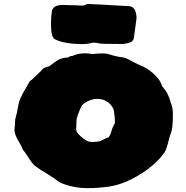

<svg xmlns="http://www.w3.org/2000/svg" viewBox="-20 -928 949 977"><path d="M289.6 2.9C282.2 -0.5 275.4 -5.4 269 -10.7C262.7 -16.1 247.1 -26.9 222.2 -42C199.7 -55.2 178.2 -68.8 157.7 -84C147.5 -92.3 134.8 -109.9 118.7 -135.7C107.9 -151.9 102.1 -160.2 100.6 -161.1C99.1 -161.6 97.7 -164.6 95.2 -168.9C91.8 -179.2 85.9 -190.9 77.6 -204.1C61.5 -229.5 53.7 -250.5 53.7 -267.6C53.7 -273.4 54.2 -279.8 55.7 -286.1C55.7 -286.1 57.1 -319.3 57.1 -319.3C64 -343.3 69.3 -367.7 73.2 -392.6C77.1 -415.5 88.9 -442.4 108.4 -474.1C114.7 -484.4 120.6 -494.6 126 -504.9C129.4 -512.7 134.8 -518.6 142.1 -522.5C142.1 -522.5 189.5 -567.9 189.5 -567.9C193.8 -574.7 199.2 -579.6 206.5 -583C213.9 -585.9 221.7 -588.4 230 -590.8C241.7 -598.6 250.5 -605 256.8 -610.4C278.3 -627 301.3 -635.3 325.7 -635.3C325.7 -635.3 338.4 -642.6 338.4 -642.6C347.2 -642.6 354 -644.5 358.4 -647.9C376 -653.8 393.6 -656.7 411.1 -656.7C421.9 -656.7 432.6 -655.8 443.8 -653.8C443.8 -653.8 452.1 -653.3 452.1 -653.3C456.1 -653.3 460 -653.8 464.4 -654.3C469.7 -655.3 482.4 -655.8 502 -656.2C512.7 -656.2 522.9 -655.3 532.2 -652.8C556.2 -644.5 581.1 -638.7 606.9 -635.7C618.2 -633.3 629.4 -628.9 640.6 -622.1C645 -619.6 649.9 -617.2 654.3 -614.7C658.7 -612.3 663.1 -610.4 667 -608.4C674.8 -604 682.6 -600.1 690.9 -596.7C714.8 -587.9 737.8 -573.7 760.3 -554.2C782.2 -534.2 795.9 -516.1 801.3 -499C804.2 -490.7 809.1 -482.9 815.9 -475.6C828.1 -462.4 838.9 -440.4 848.1 -408.7C856 -388.7 859.9 -368.7 859.9 -349.1C859.9 -299.3 856.4 -267.1 850.1 -252C846.2 -242.7 840.8 -225.1 834.5 -198.7C827.6 -172.4 820.8 -155.8 814.5 -148.4C811 -145 808.1 -141.1 805.7 -137.7C802.2 -132.8 798.8 -128.4 794.9 -124C750.5 -75.7 694.8 -36.6 628.4 -6.3C595.2 8.3 561.5 18.1 527.8 22.5C494.1 26.9 460 29.3 425.8 29.3C378.4 29.3 333 20.5 289.6 2.9ZM471.7 -207C481.9 -207.5 492.2 -210.4 502.9 -216.3C513.7 -222.2 523.9 -226.6 533.2 -229.5C533.2 -229.5 542.5 -246.1 542.5 -246.1C548.3 -268.6 555.7 -287.1 564.9 -301.8C564.9 -324.7 563.5 -341.8 561 -352.5C561 -368.7 554.2 -383.3 541 -397.5C523.4 -415.5 501.5 -424.8 474.6 -424.8C458.5 -424.8 442.4 -420.9 425.8 -412.6C408.7 -404.3 397.9 -395 393.1 -384.8C388.7 -376.5 383.8 -363.3 377.4 -346.2C372.1 -333 369.1 -321.3 369.1 -312C369.1 -302.7 368.7 -292 368.2 -280.3C367.7 -274.9 367.2 -271 367.2 -268.1C369.1 -265.6 370.1 -262.7 370.1 -258.3C379.9 -241.7 397.5 -226.1 422.9 -210.9C429.2 -207.5 439.5 -205.6 453.1 -205.6C453.1 -205.6 471.7 -207 471.7 -207ZM258.8 -728.5C245.6 -735.8 239.3 -762.2 239.3 -807.6C239.3 -830.6 241.2 -853 244.6 -876C251 -888.7 259.8 -896.5 271 -899.4C280.8 -901.9 290 -902.8 298.3 -902.8C305.7 -902.8 331.1 -902.3 374 -900.9C381.3 -899.9 389.2 -899.4 397 -899.4C404.3 -899.4 412.1 -901.4 419.9 -905.8C422.4 -907.2 424.8 -907.7 428.2 -907.7C440.4 -907.7 510.7 -903.8 639.2 -896.5C662.1 -893.1 673.8 -873 674.8 -835.4C674.8 -835.4 661.1 -734.4 661.1 -734.4C658.7 -724.1 653.8 -717.3 646.5 -713.9C639.2 -710.4 626.5 -707 609.4 -704.6C609.4 -704.6 601.6 -704.1 601.6 -704.1C530.3 -704.1 491.7 -705.1 485.4 -707C475.6 -709.5 467.3 -710.9 460 -710.9C454.6 -710.9 449.7 -710.4 445.3 -709C430.7 -705.6 416.5 -703.6 402.3 -703.6C339.4 -703.6 291.5 -711.9 258.8 -728.5Z"/></svg>

Font: Kaph
Style: Regular
Weight: 400
Designer: GGBotNet
Foundry: f0n7.com